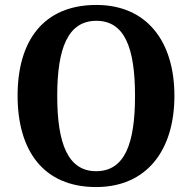

<svg xmlns="http://www.w3.org/2000/svg" viewBox="-20 -745 776 775"><path d="M368 10C571 10 684 -137 684 -358C684 -580 571 -725 369 -725C155 -725 51 -580 51 -359C51 -137 155 10 368 10ZM368 -54C254 -54 211 -166 211 -358C211 -550 254 -661 369 -661C484 -661 525 -550 525 -358C525 -166 484 -54 368 -54Z"/></svg>

Font: Noto Serif Myanmar SemiCondensed
Style: Bold
Weight: 700
Width: 4
Designer: Ben Mitchell and the Monotype Design Team
Foundry: Monotype Imaging Inc.
Version: Version 2.106